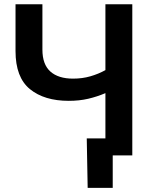

<svg xmlns="http://www.w3.org/2000/svg" viewBox="-20 -748 737 924"><path d="M311 -262.7Q192.9 -262.7 123.8 -319.3Q54.7 -376 54.7 -502V-727.5H184.1V-509.3Q184.1 -438 222.4 -403.8Q260.7 -369.6 331.5 -369.6Q376.5 -369.6 415.3 -380.9Q454.1 -392.1 487.3 -410.6V-727.5H616.7V0H487.3V-299.8Q447.3 -282.7 404.5 -272.7Q361.8 -262.7 311 -262.7ZM522.5 156.2H401.9L397.5 -82H562.5V0H522.5Z"/></svg>

Font: Inter Display SemiBold
Style: Regular
Weight: 600
Designer: Rasmus Andersson
Foundry: rsms
Version: Version 4.001;git-9221beed3